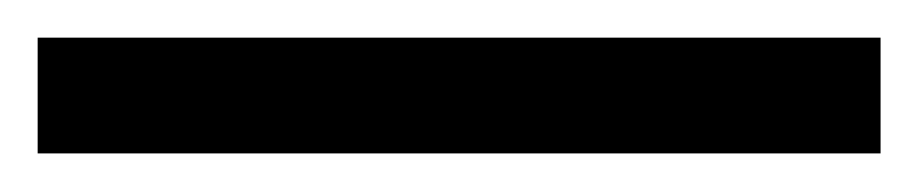

<svg xmlns="http://www.w3.org/2000/svg" viewBox="-20 -20 488 102"><path d="M447.8 0V61.5H0V0Z"/></svg>

Font: Inter 16pt Light
Style: Regular
Weight: 300
Version: Version 4.001;git-66647c0bb